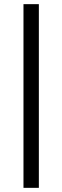

<svg xmlns="http://www.w3.org/2000/svg" viewBox="-20 -724 300 924"><path d="M93 -704H167V180H93Z"/></svg>

Font: Changa ExtraLight Medium
Style: Regular
Weight: 500
Version: Version 3.002; ttfautohint (v1.8.2)